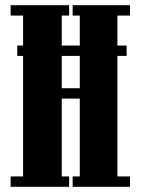

<svg xmlns="http://www.w3.org/2000/svg" viewBox="-20 -720 542 740"><path d="M46.5 -504.5V-544.5H468V-504.5ZM21 0V-40H69V-660H21V-700H246.5V-660H218V-380H287.5V-660H260V-700H481V-660H432.5V-40H481V0H260V-40H287.5V-340H218V-40H246.5V0Z"/></svg>

Font: Imbue Thin 10pt Black
Style: Regular
Weight: 900
Version: Version 1.102